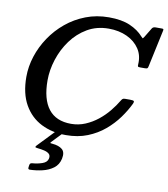

<svg xmlns="http://www.w3.org/2000/svg" viewBox="-106 -850 1049 1202"><g transform="rotate(10 418.5 -249.0)"><path d="M730.5 -255.5Q708.5 -209.5 674.8 -162.8Q641 -116 594.2 -76.5Q547.5 -37 487 -12.8Q426.5 11.5 350.5 11.5Q262 11.5 192.8 -23.5Q123.5 -58.5 83.5 -129Q43.5 -199.5 43.5 -305.5Q43.5 -370.5 64.5 -435.8Q85.5 -501 124.8 -559.5Q164 -618 219 -663.5Q274 -709 342.2 -735.2Q410.5 -761.5 489 -761.5Q570 -761.5 623 -738.5Q676 -715.5 708 -679Q716.5 -670 718.5 -669Q720.5 -668 728 -679.5L765 -740.5Q772 -750 786.5 -750H825.5Q834.5 -750 836.2 -747.8Q838 -745.5 836.5 -738L786.5 -504.5Q784.5 -493.5 781.2 -490Q778 -486.5 765 -486.5H735.5Q723 -486.5 720.8 -489.8Q718.5 -493 719.5 -503Q723.5 -559 695.8 -601.2Q668 -643.5 616.8 -667.5Q565.5 -691.5 500 -691.5Q424 -691.5 364.2 -656.5Q304.5 -621.5 263 -564.5Q221.5 -507.5 199.8 -439.8Q178 -372 178 -306.5Q178 -187 226 -125.2Q274 -63.5 369.5 -63.5Q417 -63.5 459.8 -81.5Q502.5 -99.5 538.8 -128.5Q575 -157.5 603.2 -192.2Q631.5 -227 651 -260Q655 -267 659.8 -271.8Q664.5 -276.5 675.5 -276.5H709Q728.5 -276.5 732.2 -272Q736 -267.5 730.5 -255.5ZM155.5 249.5 157.5 235Q159.5 227 163.8 224.5Q168 222 175.5 221.5Q206.5 219.5 236.8 209Q267 198.5 272 174.5Q276 155 264.8 144.8Q253.5 134.5 233.2 129.8Q213 125 191 123Q177 121.5 175.8 118.5Q174.5 115.5 180.5 108.5L279 5.5Q283.5 0.5 295 0.5H312.5Q333 0.5 324 10.5L270.5 66.5Q262 75.5 263 77Q264 78.5 277 79.5Q318.5 83 340 101.2Q361.5 119.5 352.5 161.5Q344 200.5 314.5 222.5Q285 244.5 245 253.8Q205 263 166 264Q152.5 264.5 155.5 249.5Z"/></g></svg>

Font: Besley* Medium
Style: Italic
Weight: 500
Italic angle: -13°
Designer: Owen Earl
Foundry: indestructible type*
Version: Version 3.000; ttfautohint (v1.8.3)